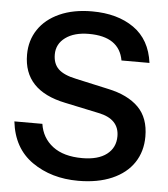

<svg xmlns="http://www.w3.org/2000/svg" viewBox="-52 -762 719 820"><g transform="rotate(5 307.5 -352.0)"><path d="M573 -517H453Q435 -618 305 -618Q242 -618 204.5 -590.5Q167 -563 167 -518Q167 -478 190.5 -455.5Q214 -433 267 -422L407 -391Q492 -373 537.5 -327.5Q583 -282 583 -202Q583 -138 551 -90Q519 -42 458 -15.5Q397 11 313 11Q198 11 115.5 -46.5Q33 -104 20 -218H140Q149 -158 195.5 -122.5Q242 -87 322 -87Q390 -87 427 -115.5Q464 -144 464 -193Q464 -267 375 -285L229 -316Q49 -353 49 -507Q49 -568 80.5 -615Q112 -662 171 -688.5Q230 -715 310 -715Q419 -715 489.5 -665.5Q560 -616 573 -517Z"/></g></svg>

Font: CBA Beacon Sans Bold
Style: Regular
Weight: 700
Designer: Wei Huang
Foundry: Wei Huang
Version: Version 1.002